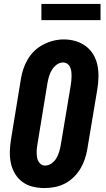

<svg xmlns="http://www.w3.org/2000/svg" viewBox="-20 -946 540 974"><path d="M206 8Q175 8 146 1Q117 -6 94 -23Q71 -40 56 -65Q41 -90 35 -119Q29 -148 30 -178.5Q31 -209 36 -240L86 -545Q90 -571 98.5 -596.5Q107 -622 121 -645.5Q135 -669 155.5 -688.5Q176 -708 200.5 -720.5Q225 -733 251 -739.5Q277 -746 304 -746Q335 -746 363.5 -737.5Q392 -729 415 -712Q438 -695 453 -670Q468 -645 474 -616.5Q480 -588 479.5 -557Q479 -526 474 -495L423 -190Q419 -165 410.5 -139.5Q402 -114 388 -90.5Q374 -67 353.5 -47Q333 -27 308.5 -14.5Q284 -2 257.5 3Q231 8 206 8ZM209 -106Q226 -106 241.5 -117Q257 -128 266 -143.5Q275 -159 280 -175.5Q285 -192 288 -209L339 -514Q341 -526 342 -538Q343 -550 343 -562Q343 -574 341.5 -585Q340 -596 335 -606.5Q330 -617 320.5 -623Q311 -629 299 -629Q282 -629 267 -617.5Q252 -606 243 -591Q234 -576 229 -559.5Q224 -543 221 -526L171 -221Q169 -209 167.5 -197.5Q166 -186 166 -174Q166 -162 167.5 -150.5Q169 -139 174 -129Q179 -119 188 -112.5Q197 -106 209 -106ZM190 -844V-926H490V-844Z"/></svg>

Font: Iosevka Curly Slab HvObl
Style: Regular
Weight: 900
Italic angle: -9°
Monospace: yes
Designer: Belleve Invis
Foundry: Belleve Invis
Version: Version 11.1.0; ttfautohint (v1.8.3)